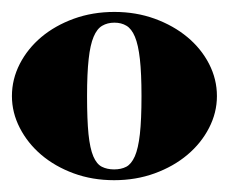

<svg xmlns="http://www.w3.org/2000/svg" viewBox="-20 -706 384 322"><path d="M0 -544.9Q0 -573.2 13.2 -598.9Q26.4 -624.5 49.3 -643.8Q72.3 -663.1 103.8 -674.6Q135.3 -686 171.9 -686Q208 -686 239.5 -674.6Q271 -663.1 294.2 -643.8Q317.4 -624.5 330.6 -598.9Q343.8 -573.2 343.8 -544.9Q343.8 -517.1 330.6 -491.5Q317.4 -465.8 294.2 -446.3Q271 -426.8 239.5 -415.3Q208 -403.8 171.4 -403.8Q134.8 -403.8 103.5 -415.3Q72.3 -426.8 49.3 -446.3Q26.4 -465.8 13.2 -491.5Q0 -517.1 0 -544.9ZM217.3 -544.9Q217.3 -583 214.6 -606.9Q211.9 -630.9 206.3 -644.3Q200.7 -657.7 192.1 -662.8Q183.6 -668 171.9 -668Q160.2 -668 151.4 -662.8Q142.6 -657.7 137 -644.3Q131.3 -630.9 128.7 -606.9Q126 -583 126 -544.9Q126 -505.4 128.4 -481.2Q130.9 -457 136.5 -443.8Q142.1 -430.7 150.9 -426.3Q159.7 -421.9 171.4 -421.9Q183.1 -421.9 191.7 -426.3Q200.2 -430.7 206.1 -443.8Q211.9 -457 214.6 -481.2Q217.3 -505.4 217.3 -544.9Z"/></svg>

Font: XB Zar
Style: Bold
Weight: 700
Designer: Behnam
Foundry: Irmug
Version: Version 8.005 2009